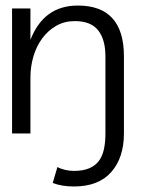

<svg xmlns="http://www.w3.org/2000/svg" viewBox="-20 -486 586 699"><path d="M189 122.1Q201.2 128.9 217.5 132.6Q233.9 136.2 249 136.2Q282.2 136.2 304.7 126.7Q327.1 117.2 340.1 99.6Q353 82 358.4 57.1Q363.8 32.2 363.8 0V-280.8Q363.8 -341.8 337.4 -375.5Q311 -409.2 252 -409.2Q214.8 -409.2 184.8 -392.1Q154.8 -375 133.8 -346.4Q112.8 -317.9 101.8 -281Q90.8 -244.1 90.8 -204.1V0H23.9V-455.1H90.8V-340.8Q139.2 -465.8 263.2 -465.8Q431.2 -465.8 431.2 -280.8V0Q431.2 87.9 385 140.4Q338.9 192.9 249 192.9Q205.1 192.9 171.9 180.2Z"/></svg>

Font: Anonymous Pro
Style: Regular
Weight: 400
Monospace: yes
Designer: Mark Simonson
Version: Version 1.003